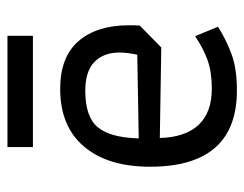

<svg xmlns="http://www.w3.org/2000/svg" viewBox="-92 -572 671 528"><g transform="rotate(-90 244.0 -307.5)"><path d="M104 -623H410V-553H104ZM50 -231Q50 -347 105.5 -412.5Q161 -478 264 -478Q352 -478 395.5 -427.5Q439 -377 439 -289Q439 -269 438 -259L378 -200L129 -204Q131 -134 165 -97.5Q199 -61 265 -61Q310 -61 342.5 -72.5Q375 -84 409 -107L435 -44Q395 -19 356 -5.5Q317 8 260 8Q50 8 50 -231ZM358 -266Q364 -293 364 -315Q364 -359 338 -384Q312 -409 259 -409Q187 -409 158.5 -374.5Q130 -340 128 -262Z"/></g></svg>

Font: Athiti Medium
Style: Regular
Weight: 500
Designer: CadsonDemak Team
Foundry: CadsonDemak
Version: Version 1.033